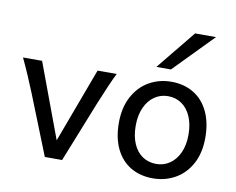

<svg xmlns="http://www.w3.org/2000/svg" viewBox="-84 -892 1247 1015"><g transform="rotate(10 539.5 -384.5)"><path d="M437 -324.7 307.6 0H214.8L85.4 -324.7Q72.3 -357.4 50.5 -408Q28.8 -458.5 9.8 -498H112.3L261.2 -97.7L410.2 -498H512.7Q482.9 -437.5 437 -324.7Z M805.7 -507.8Q873 -507.8 924.3 -477.3Q975.6 -446.8 1004.2 -387.9Q1032.7 -329.1 1032.7 -246.6Q1032.7 -165.5 1001 -106.9Q969.2 -48.3 915.3 -18.1Q861.3 12.2 795.9 12.2Q728.5 12.2 677.2 -17.8Q626 -47.9 597.4 -106.2Q568.8 -164.6 568.8 -246.6Q568.8 -327.6 600.6 -387Q632.3 -446.3 686.3 -477.1Q740.2 -507.8 805.7 -507.8ZM800.8 -65.9Q840.3 -65.9 872.6 -87.6Q904.8 -109.4 923.6 -150.4Q942.4 -191.4 942.4 -246.6Q942.4 -302.7 924.6 -344.2Q906.7 -385.7 874.8 -407.7Q842.8 -429.7 800.8 -429.7Q761.2 -429.7 728.8 -407.5Q696.3 -385.3 677.7 -343.8Q659.2 -302.2 659.2 -246.6Q659.2 -190.4 677 -149.7Q694.8 -108.9 726.8 -87.4Q758.8 -65.9 800.8 -65.9ZM996.1 -781.2 791 -571.3H712.9L883.8 -781.2Z"/></g></svg>

Font: Lesson One
Style: Regular
Weight: 400
Designer: But Ko, Victor Gaultney, Annie Olsen, Julie Remington, Don Collingsworth, Eric Hays, Becca Hirsbrunner
Version: Version 1.100